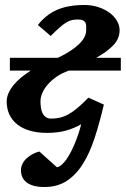

<svg xmlns="http://www.w3.org/2000/svg" viewBox="-20 -520 506 769"><path d="M255.4 -237.3Q252 -235.8 248.8 -234.4Q245.6 -232.9 242.2 -231.9Q221.7 -223.6 203.4 -210.4Q185.1 -197.3 171.4 -181.6Q157.7 -166 149.9 -148.4Q142.1 -130.9 142.1 -113.8Q142.1 -102.1 143.8 -89.6Q145.5 -77.1 150.1 -67.4Q154.8 -57.6 163.3 -51.3Q171.9 -44.9 186 -44.9Q204.1 -44.9 221.2 -49.1Q238.3 -53.2 255.9 -63.2Q273.4 -73.2 292.5 -89.4Q311.5 -105.5 334 -128.9L396 -101.1Q378.9 -28.3 359.1 32.2Q339.4 92.8 312 136.5Q284.7 180.2 247.3 204.6Q210 229 157.7 229Q132.3 229 114.5 223.9Q96.7 218.8 85.4 209.7Q74.2 200.7 69.1 188.5Q64 176.3 64 162.1Q64 147.5 70.6 135Q77.1 122.6 87.9 113Q98.6 103.5 111.6 96.7Q124.5 89.8 137.7 86.9L208 149.9Q217.3 148.4 227.3 139.6Q237.3 130.9 246.8 117.2Q256.3 103.5 265.1 86.2Q273.9 68.8 281.5 50Q289.1 31.2 295.2 12.5Q301.3 -6.3 305.2 -22.5Q276.9 -5.9 243.7 3.2Q210.4 12.2 168 12.2Q130.4 12.2 100.6 3.7Q70.8 -4.9 49.8 -21.2Q28.8 -37.6 17.8 -61Q6.8 -84.5 6.8 -113.8Q6.8 -130.4 14.2 -147Q21.5 -163.6 34.4 -179.4Q47.4 -195.3 65.2 -210Q83 -224.6 103.5 -237.3H19.5V-288.6H211.9Q265.6 -314 295.4 -342.3Q325.2 -370.6 325.2 -398.9V-414.6Q325.2 -422.4 322.5 -428.5Q319.8 -434.6 312.7 -438.2Q305.7 -441.9 292 -441.9Q278.8 -441.9 267.8 -439.5Q256.8 -437 244.9 -429.7Q232.9 -422.4 218.3 -409.4Q203.6 -396.5 183.1 -376L131.8 -419.9Q164.1 -461.4 208.7 -480.7Q253.4 -500 317.9 -500Q347.7 -500 373.3 -491.7Q398.9 -483.4 418 -469.5Q437 -455.6 448 -437.3Q459 -418.9 459 -398.9Q459 -365.7 434.6 -339.6Q410.2 -313.5 365.7 -288.6H463.9V-237.3Z"/></svg>

Font: Charis SIL CyrE
Style: Bold Italic
Weight: 700
Italic angle: -11°
Foundry: SIL International
Version: Version 5.000